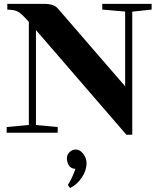

<svg xmlns="http://www.w3.org/2000/svg" viewBox="-20 -683 812 988"><path d="M14.2 0V-29.3L128.4 -40V-570.3Q92.3 -611.8 73 -622.6Q53.7 -633.3 17.6 -633.3V-663.1H208.5Q257.3 -663.1 277.8 -639.2L624 -238.8V-623.5L506.3 -633.8V-663.1H760.3V-633.8L660.6 -623V10.3H630.4L165 -528.3V-39.6L276.9 -29.3V0ZM340.3 284.7 329.1 269Q352.5 231.9 368.2 186Q355.5 185.5 346.2 179.7Q336.9 173.8 332.5 164.8Q328.1 155.8 326.2 147.7Q324.2 139.6 324.2 131.8Q324.2 113.3 337.9 99.9Q351.6 86.4 370.6 86.4Q391.1 86.4 408.2 108.2Q425.3 129.9 425.3 157.2Q425.3 194.3 400.9 230.7Q376.5 267.1 340.3 284.7Z"/></svg>

Font: Elstob Grade
Style: Regular
Weight: 400
Designer: Peter S. Baker
Version: Version 1.015